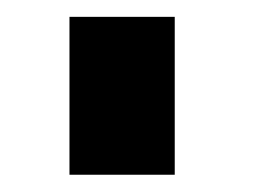

<svg xmlns="http://www.w3.org/2000/svg" viewBox="-20 -770 311 228"><path d="M187.5 -750V-562.5H62.5V-750Z"/></svg>

Font: Russisch Sans
Style: Bold
Weight: 700
Designer: Michael Sharanda (font) & Cristiano Sobral (main changes)
Foundry: Michael Sharanda
Version: Version 2.00;September 8, 2020;FontCreator 13.0.0.2681 64-bi